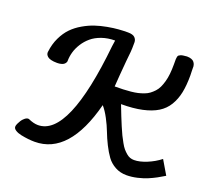

<svg xmlns="http://www.w3.org/2000/svg" viewBox="-142 -1030 1376 1247"><g transform="rotate(20 545.5 -406.5)"><path d="M599.1 -731Q593.3 -680.7 584 -565.4Q580.6 -524.4 578.1 -484.4Q610.8 -484.4 636.2 -485.4Q661.6 -486.3 688.5 -489Q715.3 -491.7 735.4 -496.3Q755.4 -501 775.6 -508.5Q795.9 -516.1 810.5 -527.1Q825.2 -538.1 838.9 -552.7Q852.5 -567.4 861.6 -586.7Q870.6 -606 877.4 -630.1Q884.3 -654.3 887.5 -684.3Q890.6 -714.4 890.6 -750Q890.6 -754.9 890.6 -764.2Q890.6 -780.3 890.6 -786.9Q890.6 -793.5 892.6 -802.2Q894.5 -811 897.9 -813.7Q901.4 -816.4 908.9 -820.1Q916.5 -823.7 926.3 -825.2Q936 -826.7 953.1 -828.1Q971.2 -828.1 984.1 -823.2Q997.1 -818.4 1002.9 -810.3Q1008.8 -802.2 1011 -796.1Q1013.2 -790 1014.2 -783.2Q1014.6 -775.4 1014.6 -752.7Q1014.6 -730 1015.6 -719.7Q1015.6 -651.4 1005.4 -600.8Q995.1 -550.3 970.5 -509.3Q945.8 -468.3 904.5 -442.9Q863.3 -417.5 801.8 -404.1Q740.2 -390.6 656.2 -390.6Q673.3 -345.7 684.3 -318.4Q695.3 -291 709.7 -256.6Q724.1 -222.2 734.1 -202.1Q744.1 -182.1 757.1 -158.7Q770 -135.3 780.8 -122.8Q791.5 -110.4 804.7 -98.9Q817.9 -87.4 831.1 -82.8Q844.2 -78.1 859.4 -78.1Q897 -78.1 946 -98.1Q995.1 -118.2 1034.7 -149.4L1091.3 -53.7L1078.1 -45.9Q1065.4 -37.6 1041.5 -24.7Q1017.6 -11.7 988.3 0.7Q959 13.2 920.7 22.2Q882.3 31.2 846.7 31.2Q802.2 31.2 767.1 11.7Q731.9 -7.8 710 -38.1Q688 -68.4 667.2 -109.9Q646.5 -151.4 631.6 -190.7Q616.7 -230 594 -272.9Q571.3 -315.9 546.9 -343.8Q449.7 31.2 211.9 31.2Q190.9 31.2 166.7 28.6Q142.6 25.9 117.7 20.8Q92.8 15.6 76.7 5.4Q60.5 -4.9 60.5 -17.6Q60.5 -23.9 62.7 -30.5Q64.9 -37.1 66.9 -41Q68.8 -44.9 73.5 -53.2Q78.1 -61.5 79.6 -64Q85.4 -73.7 98.1 -84.7Q110.8 -95.7 122.6 -95.7Q126 -95.7 127 -95.2Q165 -78.1 194.8 -78.1Q406.7 -78.1 473.1 -725.1L479 -765.6Q429.7 -765.6 387.9 -751Q346.2 -736.3 318.4 -712.6Q290.5 -689 271.2 -658.4Q252 -627.9 243.2 -596.9Q234.4 -565.9 234.4 -535.6Q234.4 -532.7 233.6 -529.3Q232.9 -525.9 229 -520.5Q225.1 -515.1 219.2 -510.7Q213.4 -506.3 201.4 -503.2Q189.5 -500 173.8 -500Q148.4 -500 131.1 -504.6Q113.8 -509.3 106.4 -516.6Q99.1 -523.9 96.4 -530Q93.8 -536.1 93.8 -542.5V-546.9Q93.8 -547.9 94.2 -548.3Q100.6 -603 122.1 -647.7Q143.6 -692.4 172.9 -722.4Q202.1 -752.4 241.5 -775.1Q280.8 -797.9 318.6 -810.5Q356.4 -823.2 399.4 -831.1Q442.4 -838.9 474.6 -841.3Q506.8 -843.8 539.6 -843.8Q573.7 -843.8 587.4 -830.1Q601.1 -816.4 601.1 -796.9Q601.1 -750 599.1 -731Z"/></g></svg>

Font: iCiel Pacifico
Style: Regular
Weight: 400
Designer: Vernon Adams
Foundry: Vernon Adams
Version: Version 1.00 September 26, 2014, initial release